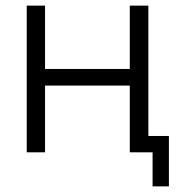

<svg xmlns="http://www.w3.org/2000/svg" viewBox="-20 -541 648 682"><path d="M75 0V-521H140V-296H441V-521H507V-58H580V121H522V0H441V-237H140V0Z"/></svg>

Font: Rising Sun Light
Style: Regular
Weight: 300
Designer: Matt McInerney, Pablo Impallari, Rodrigo Fuenzalida (Raleway font), Stephen Hutchings (Greek), Cristiano Sobral (main ch
Foundry: The Rising Sun Project Authors
Version: Version 4.327; ttfautohint (v1.8.4.7-5d5b-dirty)